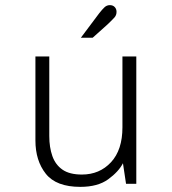

<svg xmlns="http://www.w3.org/2000/svg" viewBox="-20 -716 672 748"><path d="M293 12Q199 12 158.5 -39Q118 -90 118 -169V-496H172V-186Q172 -142 184 -108Q196 -74 223.5 -55Q251 -36 299 -36Q368 -36 412.5 -84Q457 -132 457 -220V-496H511V0H471L459 -80Q442 -47 401.5 -17.5Q361 12 293 12ZM295 -569 367 -665Q378 -679 387 -687.5Q396 -696 408 -696Q420 -696 427 -688.5Q434 -681 434 -670Q434 -657 426 -648Q418 -639 398 -620L341 -569Z"/></svg>

Font: Atkinson Hyperlegible Mono ExtraLight
Style: Regular
Weight: 200
Monospace: yes
Designer: Elliott Scott, Megan Eiswerth, Linus Boman, Theodore Petrosky, Letters from Sweden
Foundry: Applied Design Works, Letters from Sweden
Version: Version 2.001